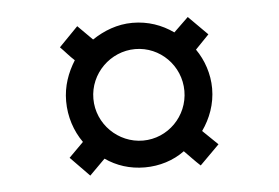

<svg xmlns="http://www.w3.org/2000/svg" viewBox="-34 -555 572 393"><g transform="rotate(-5 252.0 -358.5)"><path d="M375 -443 403 -472 364 -511 334 -482C310 -499 282 -509 250 -509C219 -509 191 -498 167 -482L137 -512L98 -472C108 -462 116 -452 126 -443C111 -419 101 -392 101 -361C101 -329 111 -299 128 -275L98 -245L137 -205L169 -237C192 -221 219 -212 250 -212C280 -212 309 -221 332 -238C343 -227 353 -216 364 -206L404 -246L373 -276C390 -300 401 -329 401 -361C401 -391 391 -420 375 -443ZM157 -361C157 -413 200 -455 251 -455C302 -455 344 -413 344 -361C344 -309 302 -267 251 -267C200 -267 157 -309 157 -361Z"/></g></svg>

Font: Hejaz
Style: Regular
Weight: 400
Designer: Bandar Raffah (Arabic) and Santiago Orozco (Latin)
Foundry: Caramella and Typemade
Version: Version 1.010;hotconv 1.0.109;makeotfexe 2.5.65596